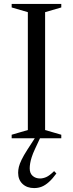

<svg xmlns="http://www.w3.org/2000/svg" viewBox="-20 -705 372 979"><path d="M292.5 -18V0H39.5V-18L122 -42V-643L39.5 -667V-685H292.5V-667L210 -643V-42ZM158.5 54.5Q147.5 78 141.8 96Q136 114 133.8 128Q131.5 142 131.5 153.5Q131.5 178.5 146.5 191.8Q161.5 205 184.5 205Q199.5 205 216 197.8Q232.5 190.5 256 167.5L267.5 179.5Q247.5 207 229.2 223.2Q211 239.5 193 246.8Q175 254 154 254Q117.5 254 95 232.8Q72.5 211.5 72.5 176Q72.5 161.5 76.2 146Q80 130.5 90.2 109.2Q100.5 88 120 57.5L175.5 -28H197Z"/></svg>

Font: Newsreader 36pt
Style: Regular
Weight: 400
Designer: Hugues Gentile
Foundry: Production Type
Version: Version 1.003